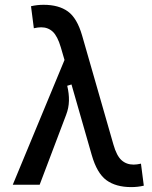

<svg xmlns="http://www.w3.org/2000/svg" viewBox="-20 -762 626 792"><path d="M521.5 9.8Q458 9.8 418.9 -18.8Q379.9 -47.4 358.4 -122.6L274.9 -413.6L257.3 -408.2Q265.1 -376 264.4 -346.2Q263.7 -316.4 252.9 -288.6L143.6 0H32.7L246.1 -514.6L231 -566.4Q217.3 -612.8 197.8 -631.1Q178.2 -649.4 149.9 -649.4Q136.7 -649.4 119.6 -645.5L107.9 -736.3Q132.8 -742.2 159.7 -742.2Q222.2 -742.2 260 -714.8Q297.9 -687.5 318.8 -615.2L447.8 -166Q460.9 -119.6 481.2 -101.3Q501.5 -83 531.2 -83Q544.4 -83 561.5 -86.9L573.2 3.9Q548.3 9.8 521.5 9.8Z"/></svg>

Font: CaskaydiaCove NFP
Style: Regular
Weight: 400
Designer: Aaron Bell
Foundry: Saja Typeworks
Version: Version 2111.001; VTT 6.35;Nerd Fonts 3.1.1